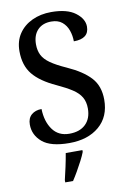

<svg xmlns="http://www.w3.org/2000/svg" viewBox="-101 -785 718 1066"><g transform="rotate(-10 257.5 -251.5)"><path d="M239 10Q134 10 87 -30Q40 -70 40 -129Q40 -165 62 -184Q84 -203 119 -203Q121 -132 154 -86.5Q187 -41 248 -41Q307 -41 340 -73Q373 -105 373 -162Q373 -199 357.5 -225.5Q342 -252 309 -273.5Q276 -295 224 -319Q136 -359 95 -409.5Q54 -460 54 -540Q54 -597 81.5 -638Q109 -679 157 -701.5Q205 -724 265 -724Q354 -724 400.5 -689Q447 -654 447 -610Q447 -542 361 -542Q361 -574 350.5 -604Q340 -634 317 -653Q294 -672 256 -672Q207 -672 179 -642.5Q151 -613 151 -562Q151 -527 164 -501Q177 -475 209 -452.5Q241 -430 297 -405Q384 -366 427.5 -318.5Q471 -271 471 -194Q471 -98 407.5 -44Q344 10 239 10ZM178 208Q186 175 194.5 136Q203 97 209 61H303V71Q295 92 281 119Q267 146 251.5 173Q236 200 222 221H178Z"/></g></svg>

Font: Noto Serif Tamil SemiCondensed Medium
Style: Italic
Weight: 500
Width: 4
Italic angle: -12°
Designer: Indian Type Foundry, Tom Grace, and the Monotype Design Team
Foundry: Monotype Imaging Inc.
Version: Version 2.003; ttfautohint (v1.8.4.7-5d5b)